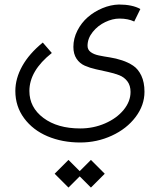

<svg xmlns="http://www.w3.org/2000/svg" viewBox="-20 -389 707 861"><path d="M225.1 390.1 287.1 328.1 337.4 378.4 387.7 328.1 449.7 390.1 387.7 452.1 337.4 401.9 287.1 452.1ZM582 -292.5Q554.2 -305.7 515.6 -305.7Q484.9 -305.7 451.9 -290Q418.9 -274.4 395.8 -245.6Q372.6 -216.8 372.6 -183.6Q372.6 -166 386.7 -155.5Q400.9 -145 423.3 -140.4Q445.8 -135.7 472.9 -131.6Q500 -127.4 527.3 -118.4Q554.7 -109.4 577.1 -94.5Q599.6 -79.6 613.8 -49.8Q627.9 -20 627.9 22.5Q627.9 83 588.1 135.7Q548.3 188.5 481.7 219.2Q415 250 339.8 250Q259.3 250 193.4 222.2Q127.4 194.3 88.1 141.1Q48.8 87.9 48.8 19Q48.8 -37.1 79.8 -92.8Q110.8 -148.4 171.9 -198.2L212.4 -151.4Q111.8 -71.8 111.8 19Q111.8 92.8 174.8 139.9Q237.8 187 339.8 187Q398.9 187 451.2 164.3Q503.4 141.6 534.4 103.8Q565.4 65.9 565.4 23.4Q565.4 -5.4 551.3 -24.2Q537.1 -43 514.4 -51.8Q491.7 -60.5 464.6 -66.4Q437.5 -72.3 410.2 -78.4Q382.8 -84.5 360.1 -94.5Q337.4 -104.5 323.2 -125.7Q309.1 -147 309.1 -178.7Q309.1 -216.3 326.9 -251.5Q344.7 -286.6 373.5 -311.8Q402.3 -336.9 439.2 -352.3Q476.1 -367.7 513.2 -368.7Q573.2 -368.7 609.4 -348.6Z"/></svg>

Font: Estedad
Style: regular
Weight: 400
Version: Version 0.7(Beta10)